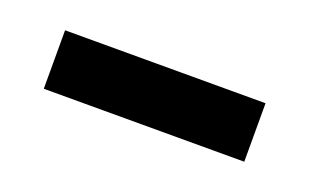

<svg xmlns="http://www.w3.org/2000/svg" viewBox="-29 -347 348 216"><g transform="rotate(20 145.0 -239.0)"><path d="M265 -204V-274H25V-204H265Z"/></g></svg>

Font: Tajawal Medium
Style: Regular
Weight: 500
Designer: Boutros Fonts
Foundry: Created by Boutros International 2017
Version: Version 1.700